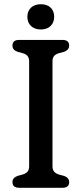

<svg xmlns="http://www.w3.org/2000/svg" viewBox="-20 -889 386 909"><path d="M228.5 -102Q228.5 -85 236.5 -76Q244.5 -67 259.5 -62.5L284 -56Q307.5 -47 307.5 -27Q307.5 0 276 0H70.5Q39 0 39 -27Q39 -47 62.5 -56L86.5 -62.5Q102 -67 110 -76Q118 -85 118 -102V-598.5Q118 -615 110.2 -624Q102.5 -633 88 -637L62.5 -644Q39 -652.5 39 -673Q39 -700 70.5 -700H276Q307.5 -700 307.5 -673Q307.5 -653 284 -644L258.5 -637Q244 -633 236.2 -624Q228.5 -615 228.5 -598.5ZM173.5 -749.5Q144 -749.5 126.8 -766Q109.5 -782.5 109.5 -809.5Q109.5 -836.5 126.8 -852.8Q144 -869 173.5 -869Q203 -869 219.8 -852.8Q236.5 -836.5 236.5 -809.5Q236.5 -783 219.8 -766.2Q203 -749.5 173.5 -749.5Z"/></svg>

Font: Fraunces 72pt S100
Style: Regular
Weight: 400
Version: Version 1.000; ttfautohint (v1.8.3)